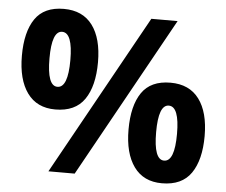

<svg xmlns="http://www.w3.org/2000/svg" viewBox="-52 -784 1005 852"><g transform="rotate(5 450.5 -357.5)"><path d="M199 -724Q283 -724 326.5 -665.5Q370 -607 370 -501Q370 -395 329 -335.5Q288 -276 199 -276Q117 -276 74 -335.5Q31 -395 31 -501Q31 -607 71 -665.5Q111 -724 199 -724ZM706 -714 310 0H193L589 -714ZM200 -622Q154 -622 154 -500Q154 -377 200 -377Q247 -377 247 -500Q247 -622 200 -622ZM699 -439Q783 -439 826.5 -380.5Q870 -322 870 -216Q870 -110 829 -50.5Q788 9 699 9Q617 9 574 -50.5Q531 -110 531 -216Q531 -322 571 -380.5Q611 -439 699 -439ZM700 -337Q654 -337 654 -215Q654 -92 700 -92Q747 -92 747 -215Q747 -337 700 -337Z"/></g></svg>

Font: Noto Sans Medefaidrin
Style: Bold
Weight: 700
Designer: Dalton Maag Ltd
Foundry: Dalton Maag Ltd
Version: Version 1.002; ttfautohint (v1.8.4.7-5d5b)